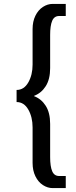

<svg xmlns="http://www.w3.org/2000/svg" viewBox="-20 -780 392 984"><path d="M147 55V-127Q147 -180 125 -218.5Q103 -257 65 -257V-319Q103 -319 125 -357.5Q147 -396 147 -449V-631Q147 -670 161.5 -699.5Q176 -729 200 -744.5Q224 -760 250 -760H317V-698H283Q258 -698 247.5 -673.5Q237 -649 237 -601V-431Q237 -374 214.5 -338.5Q192 -303 155 -289V-287Q192 -273 214.5 -237.5Q237 -202 237 -145V25Q237 73 247.5 97.5Q258 122 283 122H317V184H250Q224 184 200 168.5Q176 153 161.5 123.5Q147 94 147 55Z"/></svg>

Font: Arvo
Style: Regular
Weight: 400
Designer: Anton Koovit (Cyrillic Expansion: Cyreal)
Foundry: Anton Koovit, Yassin Baggar
Version: Version 3.000